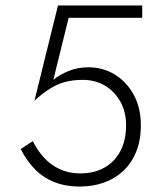

<svg xmlns="http://www.w3.org/2000/svg" viewBox="-20 -696 568 702"><path d="M495 -238Q495 -301 469.5 -348.5Q444 -396 400.5 -423Q357 -450 303 -450Q264 -450 231 -436.5Q198 -423 175 -404L231 -631H500V-676H192L106 -328Q136 -355 163 -372Q190 -389 219 -396.5Q248 -404 283 -404Q328 -404 363.5 -383Q399 -362 420 -324.5Q441 -287 441 -238Q441 -183 420 -143.5Q399 -104 361.5 -83Q324 -62 273 -62Q232 -62 198.5 -77.5Q165 -93 140.5 -120Q116 -147 100 -180L56 -151Q75 -112 104.5 -80.5Q134 -49 175.5 -31.5Q217 -14 273 -14Q319 -14 359 -28Q399 -42 429.5 -70Q460 -98 477.5 -140Q495 -182 495 -238Z"/></svg>

Font: SpinnyJost
Style: Regular
Weight: 300
Version: Version 3.710